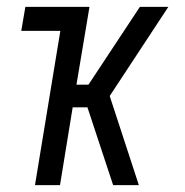

<svg xmlns="http://www.w3.org/2000/svg" viewBox="-20 -540 540 560"><path d="M310 0 235 -227H192L155 0H82L156 -450H42L54 -520H241L203 -293H238L388 -520H471L300 -260L385 0Z"/></svg>

Font: Iosevka
Style: Italic
Weight: 400
Italic angle: -9°
Monospace: yes
Designer: Belleve Invis
Foundry: Belleve Invis
Version: Version 32.5.0; ttfautohint (v1.8.4)